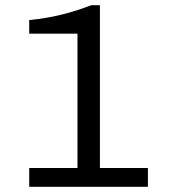

<svg xmlns="http://www.w3.org/2000/svg" viewBox="-20 -716 655 736"><path d="M92 0V-72H277V-587H92V-639Q123 -642 161.5 -648.5Q200 -655 243 -667Q286 -679 330 -696H363V-72H547V0Z"/></svg>

Font: Chivo Medium Light
Style: Regular
Weight: 300
Version: Version 2.002